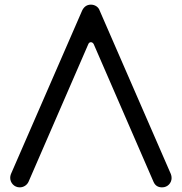

<svg xmlns="http://www.w3.org/2000/svg" viewBox="-20 -808 784 828"><path d="M27 -57C25 -52 24 -46 24 -41C24 -20 41 0 65 0C81 0 96 -9 103 -24L361 -618C363 -623 367 -626 372 -626C377 -626 381 -623 384 -618L642 -24C649 -8 661 0 679 0C704 0 720 -20 720 -40C720 -46 719 -52 717 -57L410 -762C405 -778 389 -788 372 -788C353 -788 341 -777 334 -762Z"/></svg>

Font: Fabada
Style: Regular
Weight: 400
Designer: deFharo
Foundry: deFharo.com
Version: Version 4.000 2011 initial release